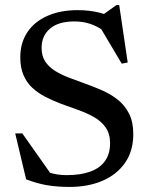

<svg xmlns="http://www.w3.org/2000/svg" viewBox="-20 -726 590 757"><path d="M451.5 -644.5 377.5 -662 439 -706H450L483.5 -479.5L460 -475L366.5 -632.5L390.5 -603Q363.5 -623 334.8 -632.2Q306 -641.5 273.5 -641.5Q210 -641.5 177 -613Q144 -584.5 144 -537.5Q144 -505.5 158.2 -483.8Q172.5 -462 196.8 -446.8Q221 -431.5 252 -419.8Q283 -408 316.5 -396Q350.5 -384 383.8 -369.2Q417 -354.5 444.5 -332.8Q472 -311 488.8 -278.2Q505.5 -245.5 505.5 -197.5Q505.5 -130.5 473 -84Q440.5 -37.5 384 -13.2Q327.5 11 254.5 11Q204.5 11 165.2 4.2Q126 -2.5 83 -19L40 -200H68L196 -18.5L104.5 -76.5Q144.5 -55 175.8 -45.2Q207 -35.5 242.5 -35.5Q298 -35.5 336.2 -49.5Q374.5 -63.5 394.2 -91.5Q414 -119.5 414 -161Q414 -198.5 396.8 -223.2Q379.5 -248 350.8 -264.2Q322 -280.5 288.2 -292.5Q254.5 -304.5 221.5 -316.5Q188.5 -329 159.2 -344Q130 -359 107.8 -379.5Q85.5 -400 72.8 -429.5Q60 -459 60 -500Q60 -557 87.8 -598.8Q115.5 -640.5 166.5 -663.2Q217.5 -686 286.5 -686Q332.5 -686 371.8 -676.2Q411 -666.5 451.5 -644.5Z"/></svg>

Font: Newsreader 24pt Medium
Style: Regular
Weight: 500
Designer: Hugues Gentile
Foundry: Production Type
Version: Version 1.003